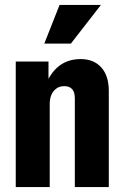

<svg xmlns="http://www.w3.org/2000/svg" viewBox="-20 -760 502 780"><path d="M44 0V-510H177V-414H182V0ZM284 0V-360Q284 -386 273 -398Q262 -410 241 -410Q222 -410 208.5 -400Q195 -390 188.5 -374Q182 -358 182 -338L164 -411Q184 -464 220 -492Q256 -520 308 -520Q361 -520 391.5 -486Q422 -452 422 -391V0ZM268 -583H160L222 -740H390Z"/></svg>

Font: Instrument Sans Condensed
Style: Bold
Weight: 700
Width: 3
Designer: Rodrigo Fuenzalida
Foundry: fragTYPE
Version: Version 1.000;gftools[0.9.28]